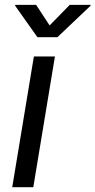

<svg xmlns="http://www.w3.org/2000/svg" viewBox="-20 -777 396 797"><path d="M30.8 0 120.6 -542.5H208L118.2 0ZM129.9 -756.8 186 -671.4 269.5 -756.8H356.4L355.5 -752.9L218.3 -622.6H135.3L43 -752.9L43.5 -756.8Z"/></svg>

Font: Inter 16pt
Style: Italic
Weight: 400
Italic angle: -9.3988°
Version: Version 4.001;git-66647c0bb